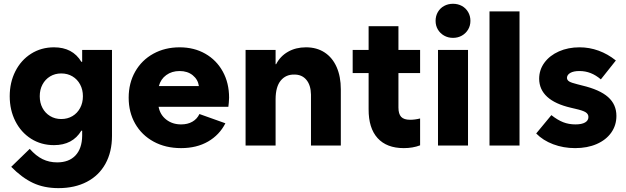

<svg xmlns="http://www.w3.org/2000/svg" viewBox="-20 -767 3300 1012"><path d="M417 -259.8Q417 -294.4 402.3 -321.8Q387.7 -349.1 361.8 -364.5Q335.9 -379.9 302.7 -379.9Q270 -379.9 244.1 -364.3Q218.3 -348.6 203.9 -321.5Q189.5 -294.4 189.5 -259.8Q189.5 -225.1 203.9 -198Q218.3 -170.9 244.1 -155.3Q270 -139.6 302.7 -139.6Q335.9 -139.6 361.8 -155Q387.7 -170.4 402.3 -197.8Q417 -225.1 417 -259.8ZM39.1 112.3 136.7 17.6Q169.4 54.7 204.3 71.8Q239.3 88.9 281.2 88.9Q343.3 88.9 377.7 52.5Q412.1 16.1 413.1 -50.8V-78.1H408.7Q362.8 -2 264.6 -2Q197.3 -2 144 -35.6Q90.8 -69.3 61 -128.2Q31.2 -187 31.2 -259.8Q31.2 -332.5 61 -391.4Q90.8 -450.2 144 -483.9Q197.3 -517.6 264.6 -517.6Q362.8 -517.6 408.7 -441.4H413.1V-503.9H570.3V-50.8Q570.3 33.7 535.9 95.9Q501.5 158.2 437.7 191.4Q374 224.6 288.1 224.6Q212.4 224.6 154.1 197.3Q95.7 169.9 39.1 112.3Z M658.2 -252Q658.2 -329.1 692.6 -389.6Q727.1 -450.2 788.3 -483.9Q849.6 -517.6 926.8 -517.6Q1002.9 -517.6 1062 -483.9Q1121.1 -450.2 1154.3 -389.9Q1187.5 -329.6 1187.5 -252Q1186.5 -223.6 1183.6 -204.1H815.9Q823.7 -162.1 856.2 -136.7Q888.7 -111.3 934.6 -111.3Q969.2 -111.3 993.9 -125.5Q1018.6 -139.6 1031.2 -166L1168 -117.2Q1136.7 -55.7 1076.7 -21Q1016.6 13.7 934.6 13.7Q852.5 13.7 789.8 -20.5Q727.1 -54.7 692.6 -115Q658.2 -175.3 658.2 -252ZM1028.3 -313.5Q1023.4 -348.1 995.8 -370.4Q968.3 -392.6 926.8 -392.6Q885.7 -392.6 856.4 -371.3Q827.1 -350.1 817.4 -313.5Z M1274.4 -503.9H1432.6V-428.7H1435.5Q1457 -470.7 1498 -494.1Q1539.1 -517.6 1592.8 -517.6Q1649.4 -517.6 1690.7 -490.7Q1731.9 -463.9 1754.2 -413.8Q1776.4 -363.8 1776.4 -295.9V0H1619.1V-268.6Q1618.2 -318.4 1594.7 -346.4Q1571.3 -374.5 1530.3 -374Q1486.3 -374.5 1459.7 -342.3Q1433.1 -310.1 1432.6 -245.1V0H1274.4Z M1838.9 -503.9H1922.9V-628.9H2080.1V-503.9H2194.3V-381.8H2080.1V-200.2Q2080.1 -166.5 2094.5 -151.1Q2108.9 -135.7 2141.6 -135.7Q2167 -135.7 2194.3 -142.6V-1Q2155.8 13.7 2108.4 13.7Q2018.1 13.7 1970.2 -39.1Q1922.4 -91.8 1922.9 -191.4V-381.8H1838.9Z M2288.6 -503.9H2446.8V0H2288.6ZM2275.9 -657.2Q2275.9 -682.6 2287.8 -703.4Q2299.8 -724.1 2320.8 -735.6Q2341.8 -747.1 2367.7 -747.1Q2393.6 -747.1 2414.6 -735.6Q2435.5 -724.1 2447.5 -703.4Q2459.5 -682.6 2459.5 -657.2Q2459.5 -631.8 2447.5 -611.6Q2435.5 -591.3 2414.6 -579.3Q2393.6 -567.4 2367.7 -567.4Q2341.8 -567.4 2320.8 -579.3Q2299.8 -591.3 2287.8 -611.6Q2275.9 -631.8 2275.9 -657.2Z M2560.1 -707H2718.3V0H2560.1Z M2806.2 -63.5 2886.2 -160.2Q2918.9 -134.3 2948.5 -122.8Q2978 -111.3 3013.2 -111.3Q3046.4 -111.3 3064 -121.6Q3081.5 -131.8 3081.5 -150.4Q3081.5 -166 3066.9 -175.3Q3052.2 -184.6 3013.2 -193.4L2988.8 -199.2Q2906.2 -218.3 2864.3 -256.6Q2822.3 -294.9 2821.8 -351.6Q2821.8 -398.9 2849.6 -436.8Q2877.4 -474.6 2926 -496.1Q2974.6 -517.6 3034.7 -517.6Q3086.4 -517.6 3135 -500Q3183.6 -482.4 3226.1 -448.2L3147 -348.6Q3120.6 -371.1 3093 -381.8Q3065.4 -392.6 3033.7 -392.6Q3003.4 -392.6 2986.1 -382.8Q2968.8 -373 2968.3 -356.4Q2968.8 -344.7 2980.2 -337.6Q2991.7 -330.6 3022 -323.2L3048.3 -316.4Q3141.1 -294.4 3185.1 -255.4Q3229 -216.3 3229 -156.2Q3229 -106.4 3201.7 -67.9Q3174.3 -29.3 3125 -7.8Q3075.7 13.7 3011.2 13.7Q2949.7 13.7 2895.8 -6.6Q2841.8 -26.9 2806.2 -63.5Z"/></svg>

Font: Wanted Sans ExtraBold
Style: Regular
Weight: 800
Designer: Original Design by Kil Hyung-jin and Kang Hanbin, Wanted Lab, Inc; Hangeul from Source Han Sans by Jang Soo-young and Ka
Foundry: Wanted Lab, Inc.
Version: Version 1.003